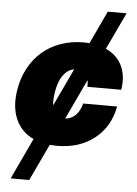

<svg xmlns="http://www.w3.org/2000/svg" viewBox="-61 -773 731 1025"><g transform="rotate(5 304.5 -261.0)"><path d="M575.3 -727.3 481.5 -529.1Q541.5 -502.1 568 -447.4Q594.5 -392.8 582.4 -318.2H400.6Q402 -338.1 398.8 -354L297.6 -139.2Q329.2 -141 352.6 -163.9Q376.1 -186.8 386.4 -227.3H568.2Q547.9 -117.9 467.2 -54Q386.4 9.9 265.6 9.9Q248.2 9.9 227.6 8.2L134.9 204.5H35.5L138.8 -15.3Q71.4 -46.9 42.8 -113.6Q14.2 -180.4 29.8 -271.3Q39.8 -333.8 67.8 -385.8Q95.9 -437.9 138 -474.8Q180 -511.7 236.9 -532.1Q293.7 -552.6 359.4 -552.6Q377.5 -552.6 391.7 -551.1L474.4 -727.3ZM322.4 -404.8Q287.6 -398.8 263.5 -365.4Q239.3 -332 230.1 -272.7Q223.7 -232.6 227.6 -203.5Z"/></g></svg>

Font: Karasuma Gothic
Style: Italic
Weight: 900
Italic angle: -9.39999°
Designer: Rasmus Andersson / Ryoko Nishizuka
Foundry: Genbu
Version: Version 1.00